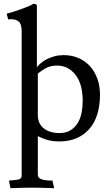

<svg xmlns="http://www.w3.org/2000/svg" viewBox="-20 -732 583 1010"><path d="M179 -127Q179 -82 210 -57Q241 -32 293 -32Q327 -32 350.5 -46.5Q374 -61 388.5 -84.5Q403 -108 409 -138Q415 -168 415 -200Q415 -290 377 -338.5Q339 -387 281 -387Q244 -387 220 -373Q196 -359 179 -345ZM94 -567Q94 -604 79.5 -617.5Q65 -631 38 -631Q34 -631 30.5 -630.5Q27 -630 23 -630L15 -660Q28 -663 48.5 -669.5Q69 -676 90 -683.5Q111 -691 129 -698.5Q147 -706 155 -712Q172 -712 174 -704V-378Q182 -389 195.5 -400.5Q209 -412 227 -421Q245 -430 267 -436Q289 -442 315 -442Q358 -442 393.5 -426.5Q429 -411 454 -383Q479 -355 492.5 -317Q506 -279 506 -234Q506 -179 492.5 -133.5Q479 -88 452 -56Q425 -24 385 -6Q345 12 293 12Q255 12 227 3.5Q199 -5 179 -16V184Q179 192 181.5 198Q184 204 192.5 208.5Q201 213 216 215.5Q231 218 256 218L265 258Q236 257 207 256Q178 255 149 255Q121 255 92.5 256Q64 257 35 258L27 218Q51 216 64 214.5Q77 213 84 209.5Q91 206 92.5 200.5Q94 195 94 184Z"/></svg>

Font: Lusitana
Style: Regular
Weight: 400
Designer: Ana Paula Megda
Foundry: Ana Paula Megda
Version: Version 1.000; ttfautohint (v1.1) -l 8 -r 50 -G 200 -x 14 -D